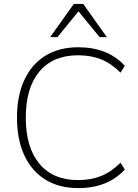

<svg xmlns="http://www.w3.org/2000/svg" viewBox="-20 -955 707 983"><path d="M381 8Q282 8 212 -35.5Q142 -79 104.5 -160Q67 -241 67 -353Q67 -465 104.5 -545.5Q142 -626 212 -669.5Q282 -713 381 -713Q532 -713 619 -618L597 -583Q550 -630 498 -651Q446 -672 380 -672Q251 -672 181.5 -588.5Q112 -505 112 -353Q112 -201 181.5 -117Q251 -33 380 -33Q446 -33 498 -54Q550 -75 597 -122L619 -87Q532 8 381 8ZM237 -765 358 -935H406L527 -765H490L382 -897L274 -765Z"/></svg>

Font: Nunito Sans ExtraLight
Style: Regular
Weight: 200
Designer: Vernon Adams
Foundry: Vernon Adams
Version: Version 3.006; ttfautohint (v1.8.3)